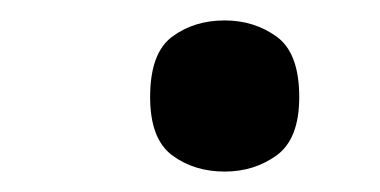

<svg xmlns="http://www.w3.org/2000/svg" viewBox="-20 -161 372 188"><path d="M200 7Q170 7 148.5 -9Q127 -25 127 -66Q127 -109 148.5 -125Q170 -141 200 -141Q229 -141 251 -125Q273 -109 273 -66Q273 -25 251 -9Q229 7 200 7Z"/></svg>

Font: Noto Serif Khojki
Style: Bold
Weight: 700
Version: Version 2.003